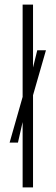

<svg xmlns="http://www.w3.org/2000/svg" viewBox="-20 -820 243 840"><path d="M22 -196 79 -396V-800H124.5V-524.5L143 -600H181L124.5 -403.5V0H79V-286L58.5 -196Z"/></svg>

Font: Big Shoulders Stencil Display Thin Light
Style: Regular
Weight: 300
Version: Version 2.001